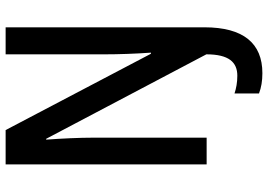

<svg xmlns="http://www.w3.org/2000/svg" viewBox="-155 -599 952 682"><g transform="rotate(-90 321.0 -258.0)"><path d="M402 198C508 198 565 131 565 -8V-714H469V-362C469 -314 471 -253 475 -198H471L200 -714H78V0H173V-403C173 -452 170 -516 166 -570H169L469 -1C469 79 441 109 393 109C369 109 348 105 330 99V186C351 194 374 198 402 198Z"/></g></svg>

Font: Noto Sans Arabic Cond Med
Style: Regular
Weight: 500
Width: 3
Designer: Monotype Design Team, Nadine Chahine, Nizar Qandah and Khaled Hosny
Foundry: Monotype Imaging Inc.
Version: Version 2.012